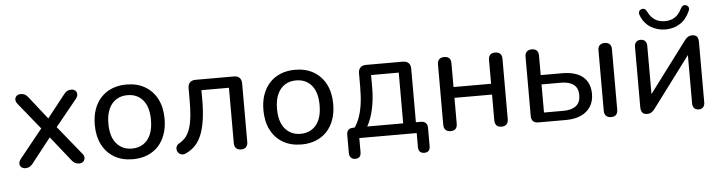

<svg xmlns="http://www.w3.org/2000/svg" viewBox="-49 -928 4857 1293"><g transform="rotate(-5 2379.5 -282.0)"><path d="M88 6Q73 6 62 -3Q51 -12 50.5 -27Q50 -42 63 -59L236 -274V-229L74 -429Q60 -446 61 -461Q62 -476 72.5 -485Q83 -494 99 -494Q116 -494 127.5 -488Q139 -482 149 -469L287 -294H255L393 -469Q403 -482 414.5 -488Q426 -494 442 -494Q458 -494 468.5 -485Q479 -476 479.5 -461Q480 -446 467 -429L306 -231V-271L478 -59Q492 -43 491 -28Q490 -13 479.5 -3.5Q469 6 453 6Q436 6 424.5 0Q413 -6 403 -19L254 -206H285L138 -19Q128 -7 116.5 -0.5Q105 6 88 6Z M815 9Q743 9 690 -22Q637 -53 608 -110Q579 -167 579 -244Q579 -302 595.5 -348.5Q612 -395 643 -428Q674 -461 717.5 -478.5Q761 -496 815 -496Q887 -496 940 -465Q993 -434 1022 -377.5Q1051 -321 1051 -244Q1051 -186 1034.5 -139Q1018 -92 987 -59Q956 -26 912.5 -8.5Q869 9 815 9ZM815 -63Q859 -63 891.5 -84Q924 -105 941.5 -145Q959 -185 959 -244Q959 -332 920 -378Q881 -424 815 -424Q772 -424 739.5 -403.5Q707 -383 689 -343Q671 -303 671 -244Q671 -156 710.5 -109.5Q750 -63 815 -63Z M1547 7Q1525 7 1513 -5Q1501 -17 1501 -40V-414H1315V-354Q1315 -278 1307 -219.5Q1299 -161 1282.5 -118Q1266 -75 1239.5 -46Q1213 -17 1174 1Q1159 8 1146 5.5Q1133 3 1124.5 -6Q1116 -15 1113.5 -27Q1111 -39 1116 -51Q1121 -63 1136 -71Q1164 -87 1182 -110.5Q1200 -134 1210.5 -168Q1221 -202 1225.5 -248Q1230 -294 1230 -356V-435Q1230 -460 1243.5 -473.5Q1257 -487 1282 -487H1541Q1566 -487 1579 -473.5Q1592 -460 1592 -435V-40Q1592 -17 1580 -5Q1568 7 1547 7Z M1955 9Q1883 9 1830 -22Q1777 -53 1748 -110Q1719 -167 1719 -244Q1719 -302 1735.5 -348.5Q1752 -395 1783 -428Q1814 -461 1857.5 -478.5Q1901 -496 1955 -496Q2027 -496 2080 -465Q2133 -434 2162 -377.5Q2191 -321 2191 -244Q2191 -186 2174.5 -139Q2158 -92 2127 -59Q2096 -26 2052.5 -8.5Q2009 9 1955 9ZM1955 -63Q1999 -63 2031.5 -84Q2064 -105 2081.5 -145Q2099 -185 2099 -244Q2099 -332 2060 -378Q2021 -424 1955 -424Q1912 -424 1879.5 -403.5Q1847 -383 1829 -343Q1811 -303 1811 -244Q1811 -156 1850.5 -109.5Q1890 -63 1955 -63Z M2307 137Q2289 137 2278 126Q2267 115 2267 95V-28Q2267 -73 2312 -73H2362L2307 -54Q2335 -89 2351 -130.5Q2367 -172 2374.5 -224.5Q2382 -277 2382 -344V-435Q2382 -460 2395.5 -473.5Q2409 -487 2434 -487H2683Q2708 -487 2721.5 -473.5Q2735 -460 2735 -435V-31L2693 -73H2768Q2790 -73 2801.5 -61.5Q2813 -50 2813 -28V95Q2813 137 2774 137Q2754 137 2744 126Q2734 115 2734 95V0H2346V95Q2346 137 2307 137ZM2406 -73H2649V-416H2462V-327Q2462 -255 2447.5 -187.5Q2433 -120 2406 -73Z M2963 7Q2941 7 2929 -5Q2917 -17 2917 -40V-448Q2917 -471 2929 -482.5Q2941 -494 2963 -494Q2985 -494 2996.5 -482.5Q3008 -471 3008 -448V-287H3262V-448Q3262 -471 3273.5 -482.5Q3285 -494 3307 -494Q3329 -494 3341 -482.5Q3353 -471 3353 -448V-40Q3353 -17 3341 -5Q3329 7 3307 7Q3285 7 3273.5 -5Q3262 -17 3262 -40V-214H3008V-40Q3008 -17 2997 -5Q2986 7 2963 7Z M3556 0Q3533 0 3521 -12Q3509 -24 3509 -47V-448Q3509 -471 3521 -482.5Q3533 -494 3555 -494Q3577 -494 3588.5 -482.5Q3600 -471 3600 -448V-316H3743Q3837 -316 3885 -275.5Q3933 -235 3933 -159Q3933 -111 3910.5 -75Q3888 -39 3845.5 -19.5Q3803 0 3743 0ZM3600 -63H3732Q3787 -63 3817 -86.5Q3847 -110 3847 -159Q3847 -207 3817 -230Q3787 -253 3732 -253H3600ZM4048 7Q4026 7 4014 -5Q4002 -17 4002 -40V-448Q4002 -471 4014 -482.5Q4026 -494 4048 -494Q4069 -494 4081 -482.5Q4093 -471 4093 -448V-40Q4093 7 4048 7Z M4291 7Q4278 7 4268.5 2Q4259 -3 4254 -14Q4249 -25 4249 -42V-450Q4249 -471 4260 -482.5Q4271 -494 4291 -494Q4310 -494 4321 -482.5Q4332 -471 4332 -450V-89H4306L4588 -465Q4596 -476 4608 -485Q4620 -494 4640 -494Q4654 -494 4663 -489Q4672 -484 4676.5 -473.5Q4681 -463 4681 -446V-37Q4681 -17 4670.5 -5Q4660 7 4641 7Q4620 7 4609.5 -5Q4599 -17 4599 -37V-399H4625L4343 -22Q4335 -11 4323 -2Q4311 7 4291 7ZM4465 -549Q4410 -549 4365 -576.5Q4320 -604 4299 -659Q4293 -674 4297.5 -684.5Q4302 -695 4314 -699Q4326 -703 4335.5 -698Q4345 -693 4352 -678Q4369 -642 4397.5 -623.5Q4426 -605 4465 -605Q4505 -605 4533 -623.5Q4561 -642 4578 -678Q4586 -693 4595 -698Q4604 -703 4616 -699Q4628 -695 4632.5 -684.5Q4637 -674 4630 -659Q4606 -604 4563 -576.5Q4520 -549 4465 -549Z"/></g></svg>

Font: Nunito Medium
Style: Regular
Weight: 500
Designer: Vernon Adams
Foundry: Vernon Adams
Version: Version 3.601